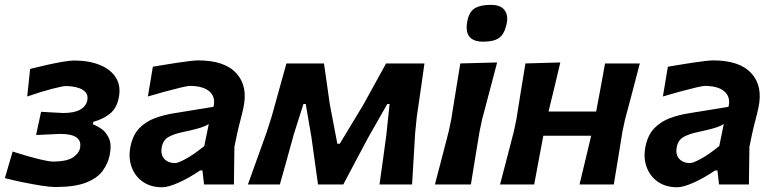

<svg xmlns="http://www.w3.org/2000/svg" viewBox="-30 -759 3180 790"><path d="M197 10.5Q177 10.5 140 4.8Q103 -1 62 -9.5Q21 -18 -10 -26L22 -135.5Q54.5 -125 88 -115.5Q121.5 -106 148.8 -100Q176 -94 189 -94Q246.5 -95 270.5 -111.5Q294.5 -128 299 -148.5Q312 -208 218.5 -208Q185 -206.5 162.2 -205.5Q139.5 -204.5 118.5 -203.5L139 -299Q154 -298 177.2 -296.8Q200.5 -295.5 229.5 -294Q275 -294 299.2 -307.5Q323.5 -321 329 -345Q335 -374 311 -389Q287 -404 242.5 -405Q228 -405 183.2 -393.2Q138.5 -381.5 82 -362L94 -475.5Q125.5 -483.5 161.2 -491.5Q197 -499.5 227.8 -504.8Q258.5 -510 274.5 -510Q336.5 -510 381.5 -491.5Q426.5 -473 447.5 -438.5Q468.5 -404 458.5 -356Q450 -312.5 420.8 -290Q391.5 -267.5 354.5 -258L352 -247.5Q369.5 -241.5 389 -227.5Q408.5 -213.5 419.2 -187.5Q430 -161.5 421 -119.5Q414 -85.5 392.2 -55.8Q370.5 -26 324.2 -7.8Q278 10.5 197 10.5Z M637.5 11.5Q589 11.5 556.2 -12.2Q523.5 -36 510.5 -74.8Q497.5 -113.5 507.5 -159Q517.5 -205.5 544 -232.2Q570.5 -259 607.2 -272.8Q644 -286.5 686 -293L848.5 -319.5Q858 -359.5 832 -382.5Q806 -405.5 751 -405.5Q742.5 -405.5 714.8 -399Q687 -392.5 650.2 -382.5Q613.5 -372.5 578.5 -362L599 -484.5Q617.5 -487.5 644.2 -492Q671 -496.5 699.2 -500.8Q727.5 -505 750.8 -507.8Q774 -510.5 786 -510.5Q894 -510.5 942.5 -457.5Q991 -404.5 971.5 -315.5Q966.5 -291.5 959.5 -265.5Q952.5 -239.5 946 -210L934.5 -155Q934 -118.5 933.5 -80.8Q933 -43 932.5 0H809.5L803 -57.5H793Q747.5 -26.5 704.8 -7.5Q662 11.5 637.5 11.5ZM691 -88Q702.5 -88 734.8 -105.5Q767 -123 810.5 -158L829 -248.5Q817.5 -241 796.5 -234Q775.5 -227 722 -215.5Q687.5 -208.5 664.2 -195.8Q641 -183 635.5 -153.5Q630 -122.5 646 -105.2Q662 -88 691 -88Z M990 0Q1009.5 -54.5 1028.5 -107.2Q1047.5 -160 1066.5 -213L1088 -280Q1103 -334 1118.2 -389Q1133.5 -444 1148.5 -498H1303Q1309 -458.5 1315 -414.5Q1321 -370.5 1327 -330L1358 -167.5H1368L1465.5 -329Q1489.5 -373 1512.8 -415Q1536 -457 1558.5 -498H1716.5Q1709 -445 1701 -388.8Q1693 -332.5 1685 -279L1678 -209.5Q1675 -157.5 1671.8 -104.8Q1668.5 -52 1665.5 0H1531.5Q1538.5 -50.5 1545.8 -102Q1553 -153.5 1559.5 -203L1573 -331H1563.5L1485.5 -194Q1459.5 -145.5 1434 -97.2Q1408.5 -49 1382.5 0H1278.5Q1272 -48 1265 -96.5Q1258 -145 1251.5 -194L1228 -331H1218.5L1178.5 -205Q1164.5 -153.5 1150.2 -102.2Q1136 -51 1121.5 0Z M1759.5 0Q1773.5 -54 1786.8 -104.5Q1800 -155 1816 -217L1826.5 -267Q1838 -339 1846.5 -391.2Q1855 -443.5 1864 -498L2015.5 -502Q2001 -447.5 1987 -393.8Q1973 -340 1953.5 -267L1943 -217Q1933 -155.5 1924.5 -104.8Q1916 -54 1907.5 0ZM1958.5 -587.5Q1873 -587.5 1894.5 -679.5Q1902.5 -713 1925.2 -726Q1948 -739 1989.5 -739Q2030.5 -739 2046.5 -716.8Q2062.5 -694.5 2054 -658Q2044.5 -617 2022.5 -602.2Q2000.5 -587.5 1958.5 -587.5Z M2027.5 0Q2041.5 -53.5 2054.8 -104.5Q2068 -155.5 2084 -217L2094.5 -266.5Q2106 -339.5 2114.5 -391.8Q2123 -444 2132 -498L2275.5 -502Q2264 -453.5 2252.8 -406.5Q2241.5 -359.5 2227 -300H2423Q2434 -359 2442.5 -404.5Q2451 -450 2459.5 -498H2602.5Q2588.5 -444 2574.8 -391.5Q2561 -339 2541.5 -266.5L2531 -217Q2521 -155 2512.8 -104.8Q2504.5 -54.5 2495.5 0H2354.5Q2366.5 -50 2377.8 -97.2Q2389 -144.5 2402.5 -200.5H2205.5Q2195 -144.5 2186.2 -97.8Q2177.5 -51 2168 0Z M2756.5 11.5Q2708 11.5 2675.2 -12.2Q2642.5 -36 2629.5 -74.8Q2616.5 -113.5 2626.5 -159Q2636.5 -205.5 2663 -232.2Q2689.5 -259 2726.2 -272.8Q2763 -286.5 2805 -293L2967.5 -319.5Q2977 -359.5 2951 -382.5Q2925 -405.5 2870 -405.5Q2861.5 -405.5 2833.8 -399Q2806 -392.5 2769.2 -382.5Q2732.5 -372.5 2697.5 -362L2718 -484.5Q2736.5 -487.5 2763.2 -492Q2790 -496.5 2818.2 -500.8Q2846.5 -505 2869.8 -507.8Q2893 -510.5 2905 -510.5Q3013 -510.5 3061.5 -457.5Q3110 -404.5 3090.5 -315.5Q3085.5 -291.5 3078.5 -265.5Q3071.5 -239.5 3065 -210L3053.5 -155Q3053 -118.5 3052.5 -80.8Q3052 -43 3051.5 0H2928.5L2922 -57.5H2912Q2866.5 -26.5 2823.8 -7.5Q2781 11.5 2756.5 11.5ZM2810 -88Q2821.5 -88 2853.8 -105.5Q2886 -123 2929.5 -158L2948 -248.5Q2936.5 -241 2915.5 -234Q2894.5 -227 2841 -215.5Q2806.5 -208.5 2783.2 -195.8Q2760 -183 2754.5 -153.5Q2749 -122.5 2765 -105.2Q2781 -88 2810 -88Z"/></svg>

Font: Commissioner Loud SemiBold
Style: Italic
Weight: 600
Italic angle: -12°
Designer: Kostas Bartsokas
Foundry: Kostas Bartsokas
Version: Version 1.000; ttfautohint (v1.8.3)